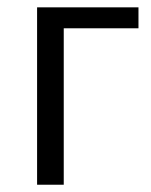

<svg xmlns="http://www.w3.org/2000/svg" viewBox="-20 -508 414 528"><path d="M155.3 0H82V-487.8H360.8V-430.2H155.3Z"/></svg>

Font: Acari Sans
Style: Regular
Weight: 400
Designer: Alfredo Marco Pradil and Stefan Peev
Foundry: Hanken Design Co.
Version: Version 1.045;February 4, 2021;FontCreator 13.0.0.2655 64-bi